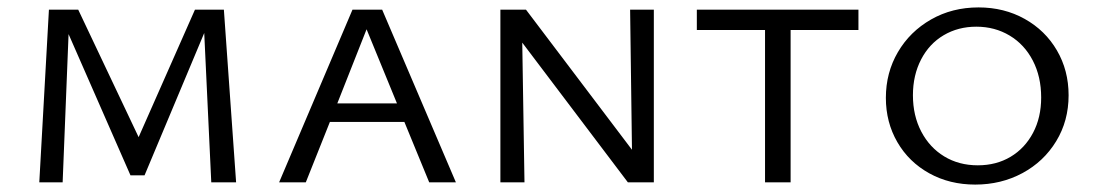

<svg xmlns="http://www.w3.org/2000/svg" viewBox="-20 -492 2953 518"><path d="M550 0 531 -403 370 -19H332L165 -400L149 0H86L112 -466H191L354 -122L506 -466H584L617 0Z M1071 -163H870L805 0H733L931 -466H1011L1210 0H1138ZM1051 -213 969 -413 890 -213Z M1744 -466V0H1674L1389 -377L1395 0H1330V-466H1399L1685 -88L1680 -466Z M2296 -411H2113V0H2044V-411H1860V-466H2296Z M2370 -228Q2370 -296 2402.5 -351.5Q2435 -407 2492 -439.5Q2549 -472 2620 -472Q2689 -472 2744.5 -441Q2800 -410 2831.5 -356Q2863 -302 2863 -235Q2863 -166 2829.5 -111Q2796 -56 2738.5 -25Q2681 6 2611 6Q2542 6 2487 -24.5Q2432 -55 2401 -108.5Q2370 -162 2370 -228ZM2789 -229Q2789 -285 2766.5 -328.5Q2744 -372 2704 -396Q2664 -420 2614 -420Q2565 -420 2526 -397Q2487 -374 2465 -331.5Q2443 -289 2443 -235Q2443 -180 2465.5 -137Q2488 -94 2527.5 -70Q2567 -46 2618 -46Q2668 -46 2706.5 -69Q2745 -92 2767 -133.5Q2789 -175 2789 -229Z"/></svg>

Font: Ysabeau SC
Style: Regular
Weight: 400
Designer: Christian Thalmann (Catharsis Fonts)
Version: Version 0.003